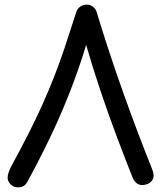

<svg xmlns="http://www.w3.org/2000/svg" viewBox="-20 -798 711 829"><path d="M636 -70Q638 -65 640.5 -56.5Q643 -48 643 -40Q643 -27 635.5 -17.5Q628 -8 617 -3.5Q606 1 594 1Q580 1 570 -7Q560 -15 553 -30Q520 -113 483.5 -210Q447 -307 413 -408.5Q379 -510 352 -604Q320 -498 279.5 -395.5Q239 -293 192.5 -196.5Q146 -100 97 -11Q90 1 80 6Q70 11 58 11Q45 11 35 5Q25 -1 19 -10.5Q13 -20 13 -30Q13 -41 17 -53Q21 -65 27 -77Q70 -156 103 -221Q136 -286 162.5 -345Q189 -404 212.5 -463.5Q236 -523 259 -591.5Q282 -660 309 -745Q314 -761 326 -769Q338 -777 353 -778Q367 -779 380.5 -769.5Q394 -760 398 -744Q422 -664 451 -576Q480 -488 511.5 -399.5Q543 -311 575 -226.5Q607 -142 636 -70Z"/></svg>

Font: Playpen Sans
Style: Regular
Weight: 400
Designer: Laura Meseguer, Veronika Burian, José Scaglione, Kostas Bartsokas, Vera Evstafieva, Tom Grace, Yorlmar Campos
Foundry: TypeTogether
Version: Version 2.000